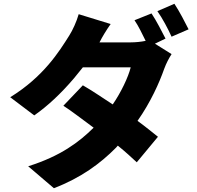

<svg xmlns="http://www.w3.org/2000/svg" viewBox="-20 -898 1040 1015"><path d="M977 -743C960 -777 928 -839 902 -878L812 -839C839 -801 868 -746 887 -704L977 -743ZM603 -128C644 -95 677 -64 703 -40L815 -175C787 -197 750 -228 707 -259C776 -357 822 -460 848 -534C859 -564 873 -590 887 -612L799 -667L855 -694C837 -729 806 -790 781 -827L691 -791C712 -761 732 -718 750 -682C726 -677 697 -674 671 -674H506C521 -704 543 -740 565 -771L396 -823C385 -784 364 -738 346 -710C293 -626 211 -493 34 -384L161 -288C233 -338 303 -405 364 -476L371 -484C387 -503 403 -523 418 -542H671C658 -490 620 -410 576 -346C518 -384 465 -420 418 -447L315 -339C360 -310 415 -267 475 -223C398 -147 301 -73 129 -19L265 97C408 42 510 -33 594 -118L600 -125C601 -126 602 -127 603 -128Z"/></svg>

Font: Glow Sans SC Normal ExtraBold
Style: Regular
Weight: 800
Designer: Ryoko NISHIZUKA (kana, bopomofo & ideographs); Paul D. Hunt (Latin, Greek & Cyrillic); Sandoll Communications, Soo-young
Version: Version 0.93